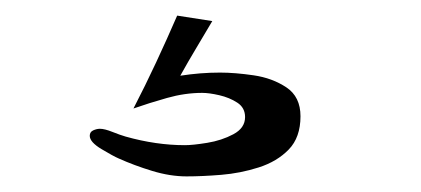

<svg xmlns="http://www.w3.org/2000/svg" viewBox="-20 -51 540 246"><path d="M365 98Q365 125 350 140.5Q335 156 311.5 163.5Q288 171 263.5 173Q239 175 219 175Q198 175 175 168Q152 161 132 152Q125 149 110 140Q95 131 95 123Q95 118 99.5 116Q104 114 108 114Q114 114 124 118Q134 122 141 124Q180 135 217 135Q227 135 245.5 132Q264 129 279 121Q294 113 294 99Q294 87 284 80.5Q274 74 261 71Q248 68 239 68Q217 68 194 74.5Q171 81 151 88Q166 59 180 29Q194 -1 207 -31L252 -24Q242 -7 231.5 10.5Q221 28 211 46Q224 44 236.5 43Q249 42 262 42Q281 42 305 45.5Q329 49 347 61Q365 73 365 98Z"/></svg>

Font: Kaisei Opti Medium
Style: Regular
Weight: 500
Designer: Font-Kai, 金井和夫
Foundry: KAZUO KANAI
Version: Version 5.003